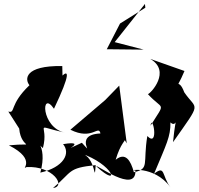

<svg xmlns="http://www.w3.org/2000/svg" viewBox="-20 -892 1004 971"><path d="M77 -242C87 -131 176 -172 25 -157C174 -82 79 -28 114 -47C247 -55 317 51 248 59C348 -24 319 -42 464 -57C455 50 469 -103 387 -117C553 -63 594 65 468 -50C459 -68 669 93 665 -30C617 -29 758 -60 842 55C797 -4 817 -59 759 -13C822 -164 843 -201 842 -273C878 -238 872 -342 855 -173C1004 -385 976 -331 912 -425C881 -509 865 -419 913 -533L740 -594C847 -532 742 -419 728 -416C806 -330 820 -383 741 -256C751 -322 786 -142 725 -204C702 -65 738 -38 657 -21C641 -81 614 -124 565 -84C614 -251 666 -128 521 -332L621 -167L583 -459L512 -386L336 -236C447 -180 478 -263 488 -217C342 -211 471 -86 394 -170C252 -105 444 -187 299 -163C338 -117 303 -46 184 -19C226 -169 135 -197 197 -143C230 -270 138 -259 309 -221C187 -246 186 -440 253 -342C341 -527 323 -535 296 -510L295 -558C102 -561 105 -490 129 -461C25 -362 60 -317 22 -328ZM587 -773 520 -643 707 -641 560 -679 713 -872 715 -853Z"/></svg>

Font: Asimov Silicon
Style: Regular
Weight: 400
Designer: Google
Version: Version 2.000980; 2014